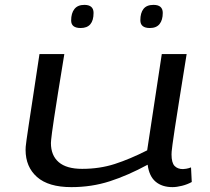

<svg xmlns="http://www.w3.org/2000/svg" viewBox="-20 -758 861 788"><path d="M273 10Q179 10 132 -31.5Q85 -73 85 -143Q85 -148 85.5 -156Q86 -164 89 -184.5Q92 -205 98 -246Q104 -287 115 -357.5Q126 -428 142 -536H244Q228 -440 218 -376Q208 -312 202 -273.5Q196 -235 193.5 -214.5Q191 -194 190 -185Q189 -176 189 -171Q189 -120 221 -92.5Q253 -65 317 -65Q389 -65 451 -85Q513 -105 584 -141L644 -536H746Q728 -423 716 -349Q704 -275 697.5 -231Q691 -187 688 -165.5Q685 -144 684.5 -136Q684 -128 684 -124Q684 -90 696.5 -77Q709 -64 731 -64Q735 -64 744.5 -65.5Q754 -67 764 -71L767 -11Q749 -1 727 4.5Q705 10 688 10Q645 10 618.5 -12.5Q592 -35 586 -82Q505 -38 430.5 -14Q356 10 273 10ZM595 -643Q556 -643 556 -675Q556 -705 569 -721.5Q582 -738 610 -738Q648 -738 648 -705Q648 -676 635 -659.5Q622 -643 595 -643ZM311 -643Q272 -643 272 -674Q272 -704 285.5 -721Q299 -738 326 -738Q364 -738 364 -705Q364 -643 311 -643Z"/></svg>

Font: Georama ExtraExtended
Style: Italic
Weight: 400
Width: 8
Italic angle: -9°
Designer: Jean-Baptiste Levee
Foundry: Production Type
Version: Version 1.000